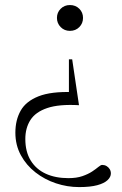

<svg xmlns="http://www.w3.org/2000/svg" viewBox="-20 -520 484 762"><path d="M294 222.5Q247 222.5 202 207.5Q157 192.5 120.8 164.2Q84.5 136 62.8 96Q41 56 41 6.5Q41 -43.5 62 -80.8Q83 -118 133 -137.8Q183 -157.5 269.5 -154.5L253.5 -113V-284.5H266.5L293.5 -102.5Q214 -107 167.5 -91.2Q121 -75.5 100.8 -43.8Q80.5 -12 80.5 31.5Q80.5 82.5 102 117.2Q123.5 152 161.8 169.5Q200 187 251.5 187Q284 187 307 179Q330 171 345.5 160.8Q361 150.5 370.5 142.5Q380 134.5 385.5 134.5Q395 134.5 402.8 139Q410.5 143.5 415.2 151Q420 158.5 420 168.5Q420 182.5 406.8 195Q393.5 207.5 366 215Q338.5 222.5 294 222.5ZM257.5 -397.5Q235.5 -397.5 220.8 -412.5Q206 -427.5 206 -449Q206 -470.5 220.8 -485.2Q235.5 -500 257.5 -500Q280 -500 294.8 -485.2Q309.5 -470.5 309.5 -449Q309.5 -427.5 294.8 -412.5Q280 -397.5 257.5 -397.5Z"/></svg>

Font: Newsreader 60pt Light
Style: Regular
Weight: 300
Designer: Hugues Gentile
Foundry: Production Type
Version: Version 1.003